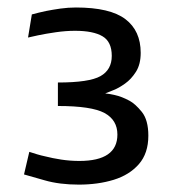

<svg xmlns="http://www.w3.org/2000/svg" viewBox="-20 -483 473 515"><path d="M191.4 12.2Q139.6 12.2 99.9 0.7Q60.1 -10.7 44.4 -15.1L58.6 -75.7Q68.8 -72.3 79.6 -69.1Q90.3 -65.9 101.6 -63.5Q120.6 -58.6 144.5 -54.9Q168.5 -51.3 192.9 -51.3Q294.9 -51.3 294.9 -122.1Q294.9 -161.1 260.3 -179.9Q225.6 -198.7 135.3 -198.7V-261.7Q219.2 -261.7 249.5 -278.8Q279.8 -295.9 279.8 -333Q279.8 -371.1 254.9 -385.7Q230 -400.4 181.2 -400.4Q156.7 -400.4 129.6 -396.5Q102.5 -392.6 81.8 -388.2Q61 -383.8 55.2 -382.3L65.4 -444.3Q74.7 -446.8 84.5 -449.2Q94.2 -451.7 104 -453.6Q121.1 -457 142.1 -460Q163.1 -462.9 183.6 -462.9Q275.4 -462.9 316.4 -431.6Q357.4 -400.4 357.4 -341.3Q357.4 -310.5 344.7 -290.5Q332 -270.5 315.4 -258.8Q298.3 -246.6 284.9 -241.5Q271.5 -236.3 262.2 -232.4Q270 -231.9 288.1 -228Q306.2 -224.1 327.1 -212.9Q342.8 -204.6 360.4 -182.9Q377.9 -161.1 377.9 -119.1Q377.9 -71.8 352.5 -42.7Q327.1 -13.7 284.9 -0.7Q242.7 12.2 191.4 12.2Z"/></svg>

Font: Mako
Style: Regular
Weight: 400
Designer: vernon adams
Foundry: vernon adams
Version: Version 1.100; ttfautohint (v1.8.4.7-5d5b);gftools[0.9.33]